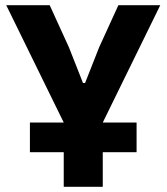

<svg xmlns="http://www.w3.org/2000/svg" viewBox="-20 -718 640 738"><path d="M225 0V-133H95V-247H225L4 -698H171L245 -536L299 -399H307L361 -536L435 -698H596L375 -247H505V-133H375V0Z"/></svg>

Font: Lilex
Style: Regular
Weight: 400
Monospace: yes
Designer: Mike Abbink, Paul van der Laan, Pieter van Rosmalen, Mikhael Khrustik
Foundry: Mikhael Khrustik
Version: Version 2.510